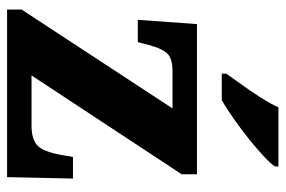

<svg xmlns="http://www.w3.org/2000/svg" viewBox="-152 -654 806 542"><g transform="rotate(90 251.0 -383.0)"><path d="M7 0V-41L286 -467H180Q148 -467 133 -454Q118 -441 107 -400L99 -369H36L48 -536H472V-493L193 -69H334Q373 -69 390.5 -85.5Q408 -102 417 -151L423 -186H484L480 0ZM188 -619Q202 -639 220.5 -664.5Q239 -690 256 -717Q273 -744 283 -766H450V-756Q441 -743 420 -723.5Q399 -704 371.5 -682Q344 -660 315.5 -640Q287 -620 263 -606H188Z"/></g></svg>

Font: Noto Serif Ethiopic SemiCondensed ExtraBold
Style: Regular
Weight: 800
Width: 4
Designer: Monotype Design Team
Foundry: Monotype Imaging Inc.
Version: Version 2.102; ttfautohint (v1.8.4.7-5d5b)